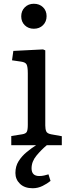

<svg xmlns="http://www.w3.org/2000/svg" viewBox="-20 -773 373 1022"><path d="M160 -620Q131 -620 112 -638.5Q93 -657 93 -686Q93 -715 112 -734Q131 -753 160 -753Q190 -753 209 -734.5Q228 -716 228 -687Q228 -658 209 -639Q190 -620 160 -620ZM154 229Q111 229 86.5 205.5Q62 182 62 148Q62 112 79 85Q96 58 121.5 37Q147 16 172 0H40V-49L97 -58Q117 -61 122.5 -71Q128 -81 128 -109V-382Q128 -418 121.5 -430Q115 -442 92 -445L44 -452L51 -502L209 -510L221 -505V-105Q221 -86 226 -74Q231 -62 253 -58L309 -48V0H229Q200 24 174 55.5Q148 87 148 123Q148 164 189 164Q203 164 215.5 161Q228 158 238 155L249 190Q232 204 207 216.5Q182 229 154 229Z"/></svg>

Font: Literata 12pt
Style: Regular
Weight: 400
Designer: Latin by Veronika Burian and Jose Scaglione. Greek by Irene Vlachou. Cyrillic by Vera Evstafieva.
Foundry: TypeTogether
Version: Version 3.002